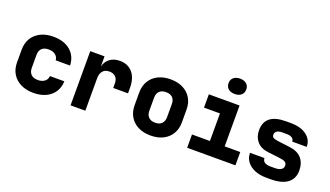

<svg xmlns="http://www.w3.org/2000/svg" viewBox="-72 -1307 3145 1832"><g transform="rotate(20 1500.0 -391.5)"><path d="M309 10Q236 10 181 -17.5Q126 -45 96 -94.5Q66 -144 66 -210V-340Q66 -407 96 -456Q126 -505 181 -532.5Q236 -560 309 -560Q418 -560 483 -505Q548 -450 552 -355H406Q403 -390 376.5 -410Q350 -430 309 -430Q264 -430 240 -407Q216 -384 216 -340V-210Q216 -167 240 -143.5Q264 -120 309 -120Q350 -120 376.5 -139.5Q403 -159 406 -195H552Q548 -100 483 -45Q418 10 309 10Z M686 0V-550H831V-446Q843 -499 883.5 -529.5Q924 -560 985 -560Q1068 -560 1115 -504Q1162 -448 1162 -350V-295H1012V-340Q1012 -383 989 -406.5Q966 -430 924 -430Q882 -430 859 -403.5Q836 -377 836 -328V0Z M1500 10Q1427 10 1373 -17.5Q1319 -45 1289.5 -94.5Q1260 -144 1260 -210V-340Q1260 -406 1289.5 -455.5Q1319 -505 1373 -532.5Q1427 -560 1500 -560Q1574 -560 1627.5 -532.5Q1681 -505 1710.5 -455.5Q1740 -406 1740 -340V-210Q1740 -144 1710.5 -94.5Q1681 -45 1627.5 -17.5Q1574 10 1500 10ZM1500 -120Q1544 -120 1567 -143.5Q1590 -167 1590 -210V-340Q1590 -384 1567 -407Q1544 -430 1500 -430Q1457 -430 1433.5 -407Q1410 -384 1410 -340V-210Q1410 -167 1433.5 -143.5Q1457 -120 1500 -120Z M1870 0V-135H2052V-415H1890V-550H2202V-135H2360V0ZM2120 -637Q2079 -637 2054.5 -658Q2030 -679 2030 -715Q2030 -751 2054.5 -772Q2079 -793 2120 -793Q2161 -793 2185.5 -772Q2210 -751 2210 -715Q2210 -679 2185.5 -658Q2161 -637 2120 -637Z M2677 10Q2609 10 2558 -11.5Q2507 -33 2478.5 -71Q2450 -109 2450 -160H2597Q2597 -132 2618 -118Q2639 -104 2677 -104H2721Q2762 -104 2784.5 -118Q2807 -132 2807 -158Q2807 -183 2789 -194.5Q2771 -206 2734 -210L2608 -225Q2535 -234 2496 -279.5Q2457 -325 2457 -393Q2457 -560 2671 -560H2718Q2819 -560 2879 -516Q2939 -472 2939 -398H2792Q2792 -422 2772.5 -435Q2753 -448 2718 -448H2671Q2636 -448 2618 -435Q2600 -422 2600 -399Q2600 -376 2617.5 -368Q2635 -360 2667 -356L2787 -341Q2868 -331 2909 -284Q2950 -237 2950 -160Q2950 -79 2892 -34.5Q2834 10 2721 10Z"/></g></svg>

Font: JetBrains Mono NL ExtraBold
Style: Regular
Weight: 800
Designer: Philipp Nurullin, Konstantin Bulenkov
Foundry: JetBrains
Version: Version 2.304; ttfautohint (v1.8.4.7-5d5b)